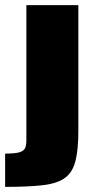

<svg xmlns="http://www.w3.org/2000/svg" viewBox="-47 -530 383 750"><path d="M-27 200V70Q13 70 30 64.5Q47 59 51.5 47.5Q56 36 56 18V-510H259V-18Q259 56 247.5 100Q236 144 206 165.5Q176 187 119.5 193.5Q63 200 -27 200Z"/></svg>

Font: Saira SemiExpanded ExtraBold
Style: Regular
Weight: 800
Width: 6
Designer: Hector Gatti with collaboration of the Omnibus-Type team
Foundry: Omnibus-Type
Version: Version 1.101